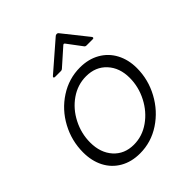

<svg xmlns="http://www.w3.org/2000/svg" viewBox="-216 -914 1057 1057"><g transform="rotate(-45 312.5 -385.0)"><path d="M43 -216Q43 -306 85.5 -385Q128 -464 201.5 -511.5Q275 -559 361 -559Q427 -559 477 -530.5Q527 -502 554 -451Q581 -400 581 -335Q581 -246 538 -166.5Q495 -87 421.5 -38.5Q348 10 261 10Q195 10 145.5 -18.5Q96 -47 69.5 -98Q43 -149 43 -216ZM515 -325Q515 -403 470 -452Q425 -501 351 -501Q285 -501 229.5 -462.5Q174 -424 141.5 -360.5Q109 -297 109 -227Q109 -147 153.5 -97.5Q198 -48 271 -48Q337 -48 393 -87.5Q449 -127 482 -191Q515 -255 515 -325ZM228 -619Q221 -619 219.5 -623Q218 -627 223 -631L389 -775Q394 -780 401 -780Q409 -780 413 -774L527 -631Q529 -629 529 -625Q529 -619 521 -619H473Q464 -619 460 -625L397 -709Q391 -718 383 -710L286 -624Q281 -619 274 -619Z"/></g></svg>

Font: Open Sauce Two Light Italic
Style: Regular
Weight: 300
Italic angle: -10°
Designer: Alfredo Marco Pradil
Foundry: Creative Sauce Fz LLC
Version: Version 1.477